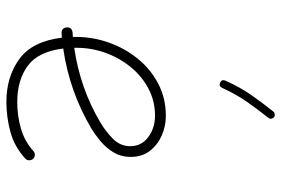

<svg xmlns="http://www.w3.org/2000/svg" viewBox="-164 -735 910 622"><g transform="rotate(90 291.0 -424.0)"><path d="M493.7 -50.8Q455.1 -15.6 407.2 -2.7Q359.4 10.3 310.1 10.3Q229 10.3 171.4 -31.5Q113.8 -73.2 102.1 -169.4Q95.2 -168.9 87.9 -168.5Q70.8 -167.5 68.8 -185.1Q67.9 -202.1 85.4 -204.1Q92.8 -204.6 99.6 -205.1Q99.6 -210 99.6 -214.8Q99.6 -269.5 117.9 -321.5Q136.2 -373.5 170.2 -415.3Q204.1 -457 251.2 -481.7Q298.3 -506.3 355.5 -506.3Q388.2 -506.3 418.5 -493.2Q448.7 -480 468.5 -454.8Q488.3 -429.7 488.3 -393.1Q488.3 -360.4 472.9 -335.7Q457.5 -311 436 -293.5Q414.6 -275.9 396.5 -265.1Q275.9 -193.8 137.2 -173.8Q147 -92.8 193.4 -58.8Q239.7 -24.9 310.1 -24.9Q355.5 -24.9 396.7 -36.9Q438 -48.8 469.2 -77.1Q474.6 -82 482.2 -81.8Q489.7 -81.5 494.6 -76.2Q499.5 -70.8 499.3 -63.2Q499 -55.7 493.7 -50.8ZM355 -471.2Q307.6 -471.2 267.6 -450.2Q227.5 -429.2 197.8 -393.1Q168 -356.9 151.4 -311.3Q134.8 -265.6 134.8 -216.3Q134.8 -212.9 134.8 -209.5Q266.6 -228.5 377 -294.4Q405.3 -311 429.4 -334.7Q453.6 -358.4 453.6 -391.1Q453.6 -427.7 423.8 -449.5Q394 -471.2 355 -471.2ZM359.9 -856.4Q363.8 -853 364.5 -847.7Q365.2 -842.3 361.8 -838.4Q334.5 -804.2 310.1 -769.3Q285.6 -734.4 264.6 -688.5Q259.3 -677.2 247.6 -682.1Q236.3 -687.5 241.2 -699.2Q262.7 -747.1 288.3 -783.7Q314 -820.3 341.3 -854.5Q344.7 -858.4 350.3 -859.1Q356 -859.9 359.9 -856.4Z"/></g></svg>

Font: Mikhak-DS1-FD ExtraLight
Style: Regular
Weight: 200
Designer: Amin Abedi
Version: Version 3.2